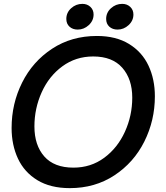

<svg xmlns="http://www.w3.org/2000/svg" viewBox="-20 -961 861 993"><path d="M40 -299Q40 -425 94.5 -534Q149 -643 249.5 -709Q350 -775 481 -775Q580 -775 647.5 -733.5Q715 -692 748 -621.5Q781 -551 781 -463Q781 -338 726.5 -229Q672 -120 571.5 -54Q471 12 341 12Q241 12 173.5 -29Q106 -70 73 -140.5Q40 -211 40 -299ZM664 -456Q664 -552 612.5 -610.5Q561 -669 462 -669Q372 -669 302.5 -618Q233 -567 195.5 -483.5Q158 -400 158 -307Q158 -210 209 -152Q260 -94 360 -94Q450 -94 519 -145Q588 -196 626 -279.5Q664 -363 664 -456ZM323 -863Q323 -896 348 -918.5Q373 -941 406 -941Q431 -941 447.5 -925.5Q464 -910 464 -886Q464 -854 439 -831Q414 -808 382 -808Q356 -808 339.5 -823Q323 -838 323 -863ZM529 -863Q529 -896 554 -918.5Q579 -941 612 -941Q637 -941 653.5 -925.5Q670 -910 670 -886Q670 -854 645 -831Q620 -808 588 -808Q562 -808 545.5 -823Q529 -838 529 -863Z"/></svg>

Font: Open Sauce Sans Medium Italic
Style: Regular
Weight: 500
Italic angle: -10°
Designer: Alfredo Marco Pradil
Foundry: Creative Sauce Fz LLC
Version: Version 1.477